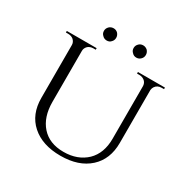

<svg xmlns="http://www.w3.org/2000/svg" viewBox="-169 -894 1039 1059"><g transform="rotate(30 350.0 -364.0)"><path d="M284 -676C291 -683 295 -692 295 -703C295 -714 291 -723 284 -731C277 -738 268 -742 257 -742C246 -742 236 -738 229 -731C221 -723 217 -714 217 -703C217 -692 221 -683 229 -676C236 -668 246 -664 257 -664C268 -664 277 -668 284 -676ZM473 -676C480 -683 484 -692 484 -703C484 -714 480 -723 473 -731C465 -738 456 -742 445 -742C434 -742 425 -738 418 -731C410 -723 406 -714 406 -703C406 -692 410 -683 418 -676C425 -668 434 -664 445 -664C456 -664 465 -668 473 -676ZM665 -600C665 -600 493 -600 493 -600C493 -600 493 -590 493 -590C493 -590 508 -590 508 -590C508 -590 508 -590 508 -590C515 -590 521 -589 526 -587C526 -587 526 -587 526 -587C545 -580 555 -566 556 -547C556 -547 556 -211 556 -211C556 -211 556 -211 556 -211C556 -150 538 -101 502 -66C465 -31 417 -13 357 -13C296 -13 250 -32 217 -69C184 -106 167 -157 167 -222C167 -222 167 -547 167 -547C167 -547 167 -547 167 -547C167 -559 172 -569 181 -578C190 -586 202 -590 215 -590C215 -590 230 -590 230 -590C230 -590 230 -600 230 -600C230 -600 40 -600 40 -600C40 -600 40 -590 40 -590C40 -590 55 -590 55 -590C55 -590 55 -590 55 -590C68 -590 80 -586 89 -578C98 -569 103 -559 103 -547C103 -547 103 -210 103 -210C103 -210 103 -210 103 -210C103 -141 125 -86 170 -46C215 -6 276 14 353 14C430 14 491 -6 536 -47C580 -87 602 -142 602 -211C602 -211 602 -548 602 -548C602 -548 602 -548 602 -548C603 -556 605 -563 609 -569C609 -569 609 -569 609 -569C618 -583 632 -590 650 -590C650 -590 665 -590 665 -590C665 -590 665 -600 665 -600Z"/></g></svg>

Font: Cinzel Utterance
Style: Regular
Weight: 500
Designer: Natanael Gama
Foundry: ""
Version: ""